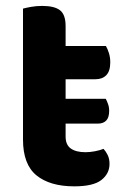

<svg xmlns="http://www.w3.org/2000/svg" viewBox="-20 -628 431 662"><path d="M101.4 -201.8 100.4 -287.4H344.6Q348.1 -281.1 352.2 -270.1Q356.4 -259 356.4 -246Q356.4 -222.7 346.2 -212.3Q336 -201.8 317.5 -201.8ZM59.3 -264H206.2V-157.2Q206.2 -128.6 224.2 -115.9Q242.3 -103.2 274.7 -103.2Q290.2 -103.2 307.4 -106.5Q324.6 -109.8 337 -114.8Q345.3 -105.8 351.5 -93Q357.6 -80.2 357.6 -62.8Q357.6 -29.4 329.7 -7.5Q301.8 14.5 236 14.5Q152.4 14.5 105.8 -23.3Q59.3 -61.2 59.3 -146.8ZM152.7 -354.8V-469.5H345.1Q350.4 -460.9 355.3 -445.8Q360.2 -430.8 360.2 -413.2Q360.2 -382.7 346.5 -368.8Q332.8 -354.8 309.6 -354.8ZM206.2 -238.6H59.3V-598.3Q68.8 -601 86.9 -604.3Q105 -607.6 125.4 -607.6Q167.7 -607.6 186.9 -592.6Q206.2 -577.6 206.2 -538.1Z"/></svg>

Font: Baloo Paaji 2
Style: Regular
Weight: 400
Designer: Shuchita Grover, Noopur Datye and Ek Type
Foundry: Ek Type
Version: Version 1.700